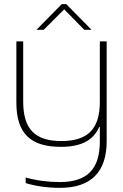

<svg xmlns="http://www.w3.org/2000/svg" viewBox="-20 -700 593 927"><path d="M495 -18V-500H462V-209C462 -76 403 -19 276 -19C150 -19 92 -76 92 -209V-500H59V-205C59 -56 127 9 274 9C370 9 430 -21 459 -87H462V-17C462 117 401 179 268 179C215 179 157 172 104 157V184C149 198 209 207 269 207C421 207 495 129 495 -18ZM156 -556H191L290 -655L387 -556H422L300 -680H278Z"/></svg>

Font: LT Wave Alt Thin
Style: Regular
Weight: 100
Designer: Daniel Lyons
Version: Version 2.5 (Glyphs App)